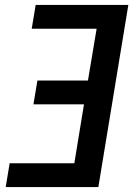

<svg xmlns="http://www.w3.org/2000/svg" viewBox="-20 -755 540 775"><path d="M3 0 19 -96H280L319 -334H115L131 -430H335L370 -639H108L124 -735H498L377 0Z"/></svg>

Font: Iosevka Curly Oblique
Style: Bold
Weight: 700
Italic angle: -9°
Monospace: yes
Designer: Belleve Invis
Foundry: Belleve Invis
Version: Version 11.1.0; ttfautohint (v1.8.3)